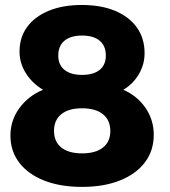

<svg xmlns="http://www.w3.org/2000/svg" viewBox="-20 -728 671 756"><path d="M302 -708.4Q378 -708.4 433.4 -685.3Q488.7 -662.1 519 -619.6Q549.3 -577.1 549.3 -518.9Q549.3 -474.1 526.6 -435.7Q504 -397.3 465.6 -374.6Q520.6 -350.3 553 -303.1Q585.4 -256 585.4 -197.1Q585.4 -134.6 550.6 -88.7Q515.9 -42.9 452.4 -17.5Q389 7.9 303 7.9Q217.6 7.9 154.1 -17Q90.7 -41.9 55.9 -87.4Q21.1 -133 21.1 -194Q21.1 -253.9 56.2 -302.1Q91.3 -350.3 149.4 -374.6Q106.9 -399.9 81.9 -439.6Q56.9 -479.4 56.9 -524.6Q56.9 -581.3 87.1 -622.2Q117.3 -663.1 172.4 -685.8Q227.6 -708.4 302 -708.4ZM303.1 -301.6Q250.1 -301.6 221.4 -278.4Q192.7 -255.1 192.7 -212.9Q192.7 -170.3 221.4 -147.2Q250.1 -124.1 303 -124.1Q356.4 -124.1 385.4 -147Q414.4 -169.9 414.4 -212.4Q414.4 -254.7 385.5 -278.1Q356.6 -301.6 303.1 -301.6ZM303 -588Q258.3 -588 233.9 -567.7Q209.4 -547.4 209.4 -509.4Q209.4 -472.6 233.9 -452.9Q258.3 -433.1 303 -433.1Q348.3 -433.1 372.5 -452.9Q396.7 -472.6 396.7 -509.4Q396.7 -547.4 372.5 -567.7Q348.3 -588 303 -588Z"/></svg>

Font: Alexandria
Style: Regular
Weight: 400
Designer: Mohamed Gaber
Foundry: Kief Type Foundry
Version: Version 5.100